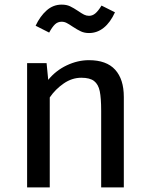

<svg xmlns="http://www.w3.org/2000/svg" viewBox="-20 -815 655 835"><path d="M97.9 0V-540.5H182.6L189.7 -467.7Q222.6 -508.2 270.3 -530.8Q317.9 -553.3 366.7 -553.3Q443.1 -553.3 480.8 -511.8Q518.5 -470.3 518.5 -393.3V0H420V-332.8Q420 -388.7 413.8 -418.5Q407.7 -448.2 389.2 -462.6Q370.8 -476.9 333.8 -476.9Q293.3 -476.9 257.2 -452.1Q221 -427.2 196.4 -391.3V0ZM295.4 -699.5Q280.5 -709.7 270 -715.1Q259.5 -720.5 248.2 -720.5Q231.3 -720.5 219.2 -709.2Q207.2 -697.9 193.8 -673.3L134.9 -703.1Q154.4 -744.6 182.8 -769.7Q211.3 -794.9 248.2 -794.9Q269.2 -794.9 284.6 -787.7Q300 -780.5 320.5 -766.7Q335.4 -756.4 345.6 -751.3Q355.9 -746.2 367.2 -746.2Q382.1 -746.2 394.6 -756.7Q407.2 -767.2 421.5 -790.8L480 -761.5Q460 -717.4 431.3 -694.4Q402.6 -671.3 367.2 -671.3Q347.2 -671.3 331.8 -678.5Q316.4 -685.6 295.4 -699.5Z"/></svg>

Font: Fira Code Fixed Retina
Style: Regular
Weight: 450
Monospace: yes
Designer: Carrois Corporate, Edenspiekermann AG, Nikita Prokopov
Foundry: Carrois Corporate, Edenspiekermann AG, Nikita Prokopov
Version: Version 5.002